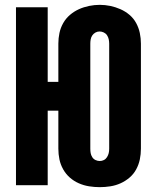

<svg xmlns="http://www.w3.org/2000/svg" viewBox="-20 -765 640 793"><path d="M392 8Q370 8 348 4.5Q326 1 305.5 -8Q285 -17 268.5 -31.5Q252 -46 241 -65.5Q230 -85 225.5 -106.5Q221 -128 221 -151V-308H177V0H46V-735H177V-427H221V-585Q221 -607 225.5 -628.5Q230 -650 241 -669.5Q252 -689 269 -703.5Q286 -718 306 -727Q326 -736 348 -740.5Q370 -745 392 -745Q414 -745 435.5 -740.5Q457 -736 477.5 -727Q498 -718 515 -703.5Q532 -689 542.5 -669.5Q553 -650 557.5 -628.5Q562 -607 562 -585V-151Q562 -128 557.5 -106.5Q553 -85 542.5 -65.5Q532 -46 515 -31.5Q498 -17 478 -8Q458 1 436 4.5Q414 8 392 8ZM392 -100Q401 -100 409 -104Q417 -108 422 -116Q427 -124 429 -132.5Q431 -141 431 -151V-585Q431 -594 429 -603Q427 -612 422 -619.5Q417 -627 408.5 -631Q400 -635 391 -635Q382 -635 374 -630.5Q366 -626 361 -618.5Q356 -611 354.5 -602Q353 -593 353 -585V-151Q353 -141 354.5 -132.5Q356 -124 361 -116Q366 -108 374.5 -104Q383 -100 392 -100Z"/></svg>

Font: Iosevka Custom Heavy Extended
Style: Regular
Weight: 900
Width: 7
Monospace: yes
Designer: Belleve Invis
Foundry: Belleve Invis
Version: Version 11.2.4; ttfautohint (v1.8.4)